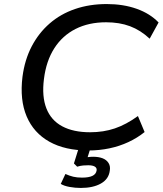

<svg xmlns="http://www.w3.org/2000/svg" viewBox="-20 -734 807 948"><path d="M416 9Q301 9 223.5 -34.5Q146 -78 111.5 -159.5Q77 -241 91 -355Q102 -439 136.5 -505Q171 -571 225 -618Q279 -665 350.5 -689.5Q422 -714 507 -714Q589 -714 655 -690.5Q721 -667 763 -623L719 -543Q674 -585 622 -604.5Q570 -624 504 -624Q418 -624 353 -591Q288 -558 248 -495.5Q208 -433 197 -344Q186 -258 209 -199Q232 -140 287 -110.5Q342 -81 425 -81Q491 -81 547 -100Q603 -119 661 -161L694 -82Q658 -53 614 -32.5Q570 -12 520 -1.5Q470 9 416 9ZM379 194Q351 194 323.5 189Q296 184 280 174L303 125Q323 134 341.5 138.5Q360 143 385 143Q418 143 436 134.5Q454 126 457 108Q459 95 448 88.5Q437 82 416 82Q404 82 391 83Q378 84 361 89L345 73L374 -20H432L408 57L382 48Q398 44 412.5 42Q427 40 440 40Q467 40 486.5 47.5Q506 55 516 71Q526 87 522 109Q517 150 478.5 172Q440 194 379 194Z"/></svg>

Font: Nunito Sans 10pt SemiExpanded Medium
Style: Italic
Weight: 500
Width: 6
Italic angle: -9°
Designer: Vernon Adams
Foundry: Vernon Adams
Version: Version 3.101;gftools[0.9.27]